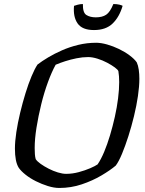

<svg xmlns="http://www.w3.org/2000/svg" viewBox="-20 -932 719 952"><path d="M274 0Q248 0 217.5 -9.5Q187 -19 158 -33.5Q129 -48 106.5 -66Q84 -84 73 -100Q63 -116 58.5 -140Q54 -164 54 -195Q54 -231 61 -277Q68 -323 80 -373Q92 -423 106.5 -470Q121 -517 136.5 -554Q152 -591 166 -612Q188 -629 219 -647.5Q250 -666 287.5 -682.5Q325 -699 368 -709.5Q411 -720 457 -720Q481 -720 511 -711.5Q541 -703 570 -689Q599 -675 622.5 -657.5Q646 -640 658 -623Q665 -608 668 -586.5Q671 -565 671 -541Q671 -504 664 -456Q657 -408 644.5 -356.5Q632 -305 616.5 -256.5Q601 -208 585 -169.5Q569 -131 554 -111Q527 -88 483 -62Q439 -36 385.5 -18Q332 0 274 0ZM308 -70Q339 -70 370.5 -78.5Q402 -87 427.5 -98Q453 -109 464 -117Q481 -142 496.5 -179Q512 -216 525.5 -261Q539 -306 549.5 -353Q560 -400 565.5 -444.5Q571 -489 571 -525Q571 -539 570 -553.5Q569 -568 567 -579Q565 -586 549.5 -597.5Q534 -609 511.5 -621Q489 -633 463.5 -641Q438 -649 417 -649Q389 -649 359.5 -643Q330 -637 303.5 -628.5Q277 -620 256 -611Q237 -577 218 -525.5Q199 -474 184.5 -415Q170 -356 161 -299.5Q152 -243 152 -198Q152 -181 153 -167.5Q154 -154 157 -143Q164 -132 181.5 -119.5Q199 -107 221.5 -95.5Q244 -84 267 -77Q290 -70 308 -70ZM446 -783Q388 -783 365 -815.5Q342 -848 347 -903Q352 -905 365 -908.5Q378 -912 391 -912Q390 -869 408.5 -857.5Q427 -846 455 -846Q487 -846 506.5 -859Q526 -872 542 -912Q559 -912 571.5 -909Q584 -906 588 -903Q572 -848 538.5 -815.5Q505 -783 446 -783Z"/></svg>

Font: Texturina Medium
Style: Italic
Weight: 500
Italic angle: -11°
Designer: Guillermo Torres Carreño
Foundry: Omnibus-Type
Version: Version 1.002